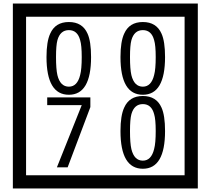

<svg xmlns="http://www.w3.org/2000/svg" viewBox="-20 -980 1195 1090"><path d="M1103 90H53V-960H1103ZM1028 15V-885H128V15ZM497 -656Q497 -442 371 -442Q244 -442 244 -656Q244 -744 265 -789Q294 -855 371 -855Q448 -855 477 -789Q497 -745 497 -656ZM444 -656Q444 -723 435 -752Q420 -809 371 -809Q322 -809 306 -752Q298 -723 298 -656Q298 -587 306 -553Q322 -488 371 -488Q419 -488 435 -554Q444 -587 444 -656ZM917 -656Q917 -442 791 -442Q664 -442 664 -656Q664 -744 685 -789Q714 -855 791 -855Q868 -855 897 -789Q917 -745 917 -656ZM864 -656Q864 -723 855 -752Q840 -809 791 -809Q742 -809 726 -752Q718 -723 718 -656Q718 -587 726 -553Q742 -488 791 -488Q839 -488 855 -554Q864 -587 864 -656ZM493 -372 364 -30H303L444 -383H248V-427H493ZM917 -236Q917 -22 791 -22Q664 -22 664 -236Q664 -324 685 -369Q714 -435 791 -435Q868 -435 897 -369Q917 -325 917 -236ZM864 -236Q864 -303 855 -332Q840 -389 791 -389Q742 -389 726 -332Q718 -303 718 -236Q718 -167 726 -133Q742 -68 791 -68Q839 -68 855 -134Q864 -167 864 -236Z"/></svg>

Font: Unicode BMP Fallback SIL
Style: Regular
Weight: 400
Foundry: NRSI, SIL International
Version: Version 5.1 Based on Unicode 5.1